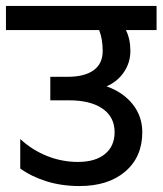

<svg xmlns="http://www.w3.org/2000/svg" viewBox="-30 -668 546 645"><path d="M38 -102V-201Q78 -164 128 -144Q178 -124 232 -124Q290 -124 322.5 -150.5Q355 -177 355 -224Q355 -275 314.5 -303Q274 -331 202 -331H139V-410H197Q254 -410 284.5 -432Q315 -454 315 -497Q315 -537 303 -567H-10V-648H496V-567H393Q408 -537 408 -497Q408 -458 386.5 -426Q365 -394 328 -378Q384 -358 416 -317.5Q448 -277 448 -224Q448 -141 391 -92Q334 -43 237 -43Q177 -43 126 -59Q75 -75 38 -102Z"/></svg>

Font: Madhuban
Style: Regular
Weight: 400
Designer: jaikishan Patel
Foundry: MagicType
Version: Version 1.000